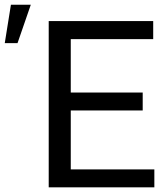

<svg xmlns="http://www.w3.org/2000/svg" viewBox="-77 -801 714 821"><path d="M131.3 0V-710.9H578.1V-633.8H225.6V-405.3H533.2V-328.6H225.6V-76.7H583V0ZM-56.6 -616.7 -30.3 -780.8H54.7L-2 -616.7Z"/></svg>

Font: Roboto21382017
Style: Regular
Weight: 400
Designer: Christian Robertson
Foundry: Google
Version: Version 2.138; 2017